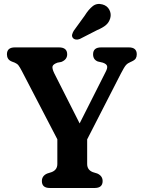

<svg xmlns="http://www.w3.org/2000/svg" viewBox="-20 -936 716 956"><path d="M491 -34.5Q491 0 451.5 0H228Q188.5 0 188.5 -34.5Q188.5 -60.5 215 -72L237 -79Q265.5 -90 265.5 -119.5V-242.5L89 -582Q78.5 -602 72.2 -610.2Q66 -618.5 53.5 -624L39 -629.5Q25.5 -635 20 -644.2Q14.5 -653.5 14.5 -665.5Q14.5 -700 54 -700H273.5Q314.5 -700 314.5 -665.5Q314.5 -639 285 -627.5L266 -624Q244 -616 241.5 -605.2Q239 -594.5 250 -571.5L376.5 -321.5L506 -578Q516 -597 513.2 -607.2Q510.5 -617.5 492 -624L466.5 -630Q443.5 -639.5 443.5 -665.5Q443.5 -700 483.5 -700H621.5Q661 -700 661 -665.5Q661 -653.5 656 -645.2Q651 -637 637 -630.5L629.5 -627Q616 -621.5 607.5 -612.2Q599 -603 582 -570L414 -242V-119.5Q414 -90 442 -79L464.5 -72Q491 -60 491 -34.5ZM402 -858.5Q421 -889 441.5 -905.2Q462 -921.5 490 -914Q514 -907.5 524.5 -887.2Q535 -867 529 -845.5Q523 -824.5 507.5 -811.2Q492 -798 462.5 -785.5L377.5 -742Q368 -738 358.2 -739.2Q348.5 -740.5 343 -747Q337 -755 339.2 -764Q341.5 -773 347 -782.5Z"/></svg>

Font: Fraunces 72pt S100 SemiBold
Style: Regular
Weight: 600
Version: Version 1.000; ttfautohint (v1.8.3)